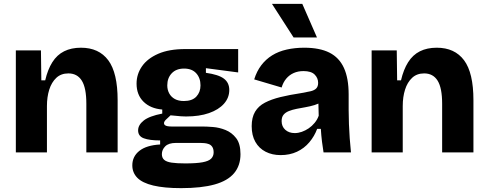

<svg xmlns="http://www.w3.org/2000/svg" viewBox="-20 -789 2525 994"><path d="M62 0V-318V-528H192L194 -373H214Q227 -429 251 -467Q275 -505 312 -523.5Q349 -542 399 -542Q492 -542 540.5 -477Q589 -412 589 -270V0H427V-252Q427 -334 403.5 -371.5Q380 -409 334 -409Q296 -409 271.5 -386Q247 -363 235 -325Q223 -287 223 -240V0Z M918 185Q830 185 773.5 171.5Q717 158 691 131.5Q665 105 665 67Q665 21 701.5 -8Q738 -37 809 -41V-62Q754 -62 724.5 -73Q695 -84 695 -114Q695 -142 724 -165Q753 -188 820 -201V-222Q759 -227 723 -262.5Q687 -298 687 -356Q687 -405 715 -445.5Q743 -486 799 -510.5Q855 -535 939 -535H1213V-414L1046 -436V-412Q1111 -403 1139 -382Q1167 -361 1167 -323Q1167 -283 1139.5 -252Q1112 -221 1062 -203.5Q1012 -186 943 -186Q931 -186 916.5 -187Q902 -188 863 -192Q847 -178 838 -168.5Q829 -159 829 -151Q829 -145 834 -141Q839 -137 848.5 -135.5Q858 -134 869 -134H1030Q1050 -134 1082.5 -131.5Q1115 -129 1147.5 -116Q1180 -103 1202.5 -74Q1225 -45 1225 9Q1225 68 1192 107.5Q1159 147 1091 166Q1023 185 918 185ZM939 57Q997 57 1029 51Q1061 45 1073.5 32Q1086 19 1086 0Q1086 -18 1079 -28.5Q1072 -39 1061 -43Q1050 -47 1038.5 -48Q1027 -49 1019 -49H890Q853 -49 835.5 -31.5Q818 -14 818 9Q818 28 830 38.5Q842 49 868.5 53Q895 57 939 57ZM932 -266Q975 -266 996.5 -289Q1018 -312 1018 -347Q1018 -385 996 -409.5Q974 -434 933 -434Q892 -434 869 -409.5Q846 -385 846 -347Q846 -324 856 -305.5Q866 -287 885 -276.5Q904 -266 932 -266Z M1433 14Q1389 14 1355 -3.5Q1321 -21 1302 -54.5Q1283 -88 1283 -136Q1283 -181 1300.5 -210.5Q1318 -240 1351.5 -257.5Q1385 -275 1432 -286.5Q1479 -298 1539 -307Q1568 -312 1587.5 -316.5Q1607 -321 1617 -331Q1627 -341 1627 -360Q1627 -385 1609 -403Q1591 -421 1551 -421Q1523 -421 1500.5 -411Q1478 -401 1462 -382Q1446 -363 1438 -336L1296 -378Q1309 -420 1332.5 -451Q1356 -482 1389 -502.5Q1422 -523 1464.5 -532.5Q1507 -542 1555 -542Q1635 -542 1685.5 -516.5Q1736 -491 1760.5 -437.5Q1785 -384 1785 -300V-219Q1785 -183 1786.5 -146.5Q1788 -110 1790.5 -73.5Q1793 -37 1797 0H1655Q1651 -23 1647 -55.5Q1643 -88 1641 -122H1622Q1608 -84 1581.5 -52.5Q1555 -21 1517.5 -3.5Q1480 14 1433 14ZM1506 -100Q1524 -100 1542.5 -106.5Q1561 -113 1578 -124.5Q1595 -136 1609 -153Q1623 -170 1630 -190L1628 -269L1650 -264Q1631 -252 1608 -245Q1585 -238 1561.5 -234Q1538 -230 1515.5 -225.5Q1493 -221 1475.5 -214Q1458 -207 1448 -195Q1438 -183 1438 -162Q1438 -134 1457 -117Q1476 -100 1506 -100ZM1500 -595 1388 -769H1545L1621 -595Z M1904 0V-318V-528H2034L2036 -373H2056Q2069 -429 2093 -467Q2117 -505 2154 -523.5Q2191 -542 2241 -542Q2334 -542 2382.5 -477Q2431 -412 2431 -270V0H2269V-252Q2269 -334 2245.5 -371.5Q2222 -409 2176 -409Q2138 -409 2113.5 -386Q2089 -363 2077 -325Q2065 -287 2065 -240V0Z"/></svg>

Font: Bricolage Grotesque ExtraBold
Style: Regular
Weight: 800
Designer: Mathieu Triay
Foundry: Atelier Triay
Version: Version 1.001;gftools[0.9.33.dev8+g029e19f]